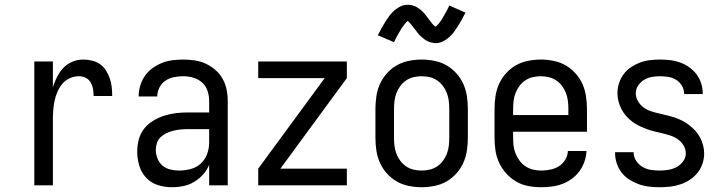

<svg xmlns="http://www.w3.org/2000/svg" viewBox="-20 -778 3040 806"><path d="M124 0V-520H202V-412Q209 -434 219.5 -455Q230 -476 246 -493Q262 -510 284 -519Q306 -528 329 -528Q348 -528 366.5 -523.5Q385 -519 400 -508.5Q415 -498 425 -482Q435 -466 441 -448.5Q447 -431 449 -412.5Q451 -394 451 -375H373Q373 -390 370.5 -404.5Q368 -419 360.5 -432Q353 -445 339.5 -451.5Q326 -458 311 -458Q291 -458 272.5 -449.5Q254 -441 241.5 -426Q229 -411 221 -392.5Q213 -374 209 -354.5Q205 -335 203.5 -315Q202 -295 202 -276V0Z M702 8Q672 8 643 -1Q614 -10 593.5 -32Q573 -54 564.5 -83Q556 -112 556 -141Q556 -167 562.5 -192Q569 -217 584.5 -237Q600 -257 622 -270.5Q644 -284 668.5 -292Q693 -300 718 -303Q743 -306 769 -306H858V-355Q858 -376 851 -397Q844 -418 828 -432Q812 -446 791 -452Q770 -458 749 -458Q729 -458 709.5 -454Q690 -450 674 -439Q658 -428 649 -410Q640 -392 640 -373H562Q562 -396 568.5 -418Q575 -440 588 -459Q601 -478 619.5 -491.5Q638 -505 659 -513.5Q680 -522 703 -525Q726 -528 749 -528Q773 -528 797 -524.5Q821 -521 843 -511Q865 -501 883.5 -485Q902 -469 914 -448Q926 -427 931 -403Q936 -379 936 -355V0H858V-86Q849 -64 832.5 -45.5Q816 -27 795 -14.5Q774 -2 750 3Q726 8 702 8ZM732 -62Q756 -62 780.5 -68.5Q805 -75 823 -91.5Q841 -108 849.5 -131.5Q858 -155 858 -180V-236H769Q754 -236 738.5 -234.5Q723 -233 708.5 -229.5Q694 -226 680 -219.5Q666 -213 655 -203Q644 -193 639 -178.5Q634 -164 634 -149Q634 -131 641 -113Q648 -95 662 -83Q676 -71 694.5 -66.5Q713 -62 732 -62Z M1064 0V-70L1343 -450H1064V-520H1436V-450L1157 -70H1436V0Z M1750 8Q1723 8 1696 2.5Q1669 -3 1646 -16Q1623 -29 1604.5 -49.5Q1586 -70 1575 -94.5Q1564 -119 1560 -146Q1556 -173 1556 -200V-320Q1556 -347 1560 -374Q1564 -401 1575 -425.5Q1586 -450 1604.5 -470.5Q1623 -491 1646 -504Q1669 -517 1696 -522.5Q1723 -528 1750 -528Q1777 -528 1804 -522.5Q1831 -517 1854 -504Q1877 -491 1895.5 -470.5Q1914 -450 1925 -425.5Q1936 -401 1940 -374Q1944 -347 1944 -320V-200Q1944 -173 1940 -146Q1936 -119 1925 -94.5Q1914 -70 1895.5 -49.5Q1877 -29 1854 -16Q1831 -3 1804 2.5Q1777 8 1750 8ZM1750 -62Q1767 -62 1784 -66Q1801 -70 1815 -79.5Q1829 -89 1839.5 -103Q1850 -117 1856 -133Q1862 -149 1864 -166Q1866 -183 1866 -200V-320Q1866 -337 1864 -354Q1862 -371 1856 -387Q1850 -403 1839.5 -417Q1829 -431 1815 -440.5Q1801 -450 1784 -454Q1767 -458 1750 -458Q1733 -458 1716 -454Q1699 -450 1685 -440.5Q1671 -431 1660.5 -417Q1650 -403 1644 -387Q1638 -371 1636 -354Q1634 -337 1634 -320V-200Q1634 -183 1636 -166Q1638 -149 1644 -133Q1650 -117 1660.5 -103Q1671 -89 1685 -79.5Q1699 -70 1716 -66Q1733 -62 1750 -62ZM1808 -597Q1803 -597 1798 -598Q1793 -599 1788.5 -600Q1784 -601 1779.5 -603Q1775 -605 1770.5 -607.5Q1766 -610 1762.5 -612.5Q1759 -615 1755.5 -618Q1752 -621 1748 -624.5Q1744 -628 1740.5 -631.5Q1737 -635 1734 -639Q1731 -643 1728.5 -646.5Q1726 -650 1723 -653.5Q1720 -657 1716.5 -661.5Q1713 -666 1710 -670Q1707 -674 1704 -677.5Q1701 -681 1697.5 -684.5Q1694 -688 1692 -690Q1689 -688 1687 -686Q1685 -684 1681.5 -680Q1678 -676 1677 -674.5Q1676 -673 1674 -670.5Q1672 -668 1670.5 -666Q1669 -664 1667 -661Q1665 -658 1663.5 -655Q1662 -652 1660 -649Q1658 -646 1656 -642.5Q1654 -639 1652 -635.5Q1650 -632 1647.5 -627.5Q1645 -623 1643 -619Q1641 -615 1638.5 -610Q1636 -605 1634 -601L1566 -630Q1575 -648 1583.5 -663Q1592 -678 1600 -690.5Q1608 -703 1616 -713.5Q1624 -724 1636 -734.5Q1648 -745 1662 -751.5Q1676 -758 1692 -758Q1702 -758 1711.5 -755.5Q1721 -753 1729.5 -748Q1738 -743 1745.5 -737Q1753 -731 1759.5 -723.5Q1766 -716 1771 -709.5Q1776 -703 1783 -693.5Q1790 -684 1795.5 -677.5Q1801 -671 1808 -666Q1811 -668 1813 -669.5Q1815 -671 1818.5 -675Q1822 -679 1823 -680.5Q1824 -682 1826 -684.5Q1828 -687 1829.5 -689Q1831 -691 1833 -694Q1835 -697 1836.5 -700Q1838 -703 1840 -706Q1842 -709 1844 -712.5Q1846 -716 1848 -720Q1850 -724 1852.5 -728Q1855 -732 1857 -736Q1859 -740 1861.5 -745Q1864 -750 1866 -755L1934 -725Q1925 -707 1916.5 -692Q1908 -677 1900 -664.5Q1892 -652 1884 -641.5Q1876 -631 1864 -620.5Q1852 -610 1838 -603.5Q1824 -597 1808 -597Z M2252 8Q2225 8 2198 3Q2171 -2 2147.5 -15.5Q2124 -29 2105.5 -49.5Q2087 -70 2075.5 -94.5Q2064 -119 2060 -146Q2056 -173 2056 -200V-320Q2056 -347 2060 -374Q2064 -401 2075 -425.5Q2086 -450 2104.5 -470.5Q2123 -491 2146 -504Q2169 -517 2196 -522.5Q2223 -528 2250 -528Q2277 -528 2304 -522.5Q2331 -517 2354 -504Q2377 -491 2395.5 -470.5Q2414 -450 2425 -425.5Q2436 -401 2440 -374Q2444 -347 2444 -320V-225H2134V-200Q2134 -183 2136 -166Q2138 -149 2144.5 -133Q2151 -117 2161.5 -103Q2172 -89 2186.5 -79.5Q2201 -70 2218 -66Q2235 -62 2252 -62Q2271 -62 2290.5 -66Q2310 -70 2326 -80Q2342 -90 2352.5 -107Q2363 -124 2364 -144H2442Q2441 -121 2433.5 -99.5Q2426 -78 2412.5 -59.5Q2399 -41 2380.5 -27.5Q2362 -14 2341 -6Q2320 2 2297 5Q2274 8 2252 8ZM2366 -295V-320Q2366 -337 2364 -354Q2362 -371 2356 -387Q2350 -403 2339.5 -417Q2329 -431 2315 -440.5Q2301 -450 2284 -454Q2267 -458 2250 -458Q2233 -458 2216 -454Q2199 -450 2185 -440.5Q2171 -431 2160.5 -417Q2150 -403 2144 -387Q2138 -371 2136 -354Q2134 -337 2134 -320V-295Z M2749 8Q2727 8 2705 5.5Q2683 3 2662 -4.5Q2641 -12 2622 -24Q2603 -36 2589.5 -53.5Q2576 -71 2569 -92.5Q2562 -114 2562 -136V-139H2640V-138Q2640 -119 2650.5 -103Q2661 -87 2677 -77.5Q2693 -68 2711.5 -65Q2730 -62 2749 -62Q2767 -62 2785.5 -65Q2804 -68 2820 -76.5Q2836 -85 2847.5 -100.5Q2859 -116 2859 -134Q2859 -152 2849.5 -167.5Q2840 -183 2826 -193Q2812 -203 2795.5 -208.5Q2779 -214 2762 -218Q2745 -222 2728.5 -226Q2712 -230 2695.5 -236Q2679 -242 2663.5 -249.5Q2648 -257 2634 -267.5Q2620 -278 2608.5 -291Q2597 -304 2589 -319.5Q2581 -335 2576.5 -352Q2572 -369 2572 -386Q2572 -408 2578.5 -428.5Q2585 -449 2598 -466.5Q2611 -484 2629 -496Q2647 -508 2667 -515.5Q2687 -523 2708.5 -525.5Q2730 -528 2751 -528Q2773 -528 2794 -525.5Q2815 -523 2835.5 -515.5Q2856 -508 2873.5 -495.5Q2891 -483 2904 -466Q2917 -449 2923.5 -428Q2930 -407 2930 -386V-383H2852V-384Q2852 -402 2843 -417.5Q2834 -433 2819 -442.5Q2804 -452 2786.5 -455Q2769 -458 2751 -458Q2734 -458 2716.5 -455Q2699 -452 2684 -443Q2669 -434 2659 -419Q2649 -404 2649 -386Q2649 -369 2658 -353.5Q2667 -338 2681 -327.5Q2695 -317 2711.5 -311.5Q2728 -306 2745 -302Q2762 -298 2779 -294Q2796 -290 2812.5 -284.5Q2829 -279 2844.5 -271Q2860 -263 2873.5 -252.5Q2887 -242 2899 -229Q2911 -216 2919 -200.5Q2927 -185 2931.5 -168Q2936 -151 2936 -134Q2936 -112 2929 -91Q2922 -70 2908 -52.5Q2894 -35 2875.5 -23Q2857 -11 2836 -4Q2815 3 2793 5.5Q2771 8 2749 8Z"/></svg>

Font: Iosevka www.saffi
Style: Regular
Weight: 400
Monospace: yes
Designer: Belleve Invis
Foundry: Belleve Invis
Version: Version 22.0.2; ttfautohint (v1.8.3)